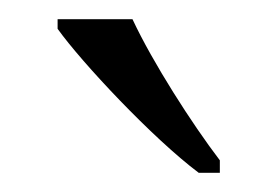

<svg xmlns="http://www.w3.org/2000/svg" viewBox="-20 -786 289 200"><path d="M187 -606H209V-619C180 -657 139 -721 118 -766H40V-756C65 -721 139 -642 187 -606Z"/></svg>

Font: Noto Serif Georgian Light
Style: Regular
Weight: 300
Designer: Monotype Design Team, Akaki Razmadze
Foundry: Google LLC
Version: Version 2.003